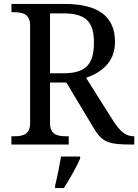

<svg xmlns="http://www.w3.org/2000/svg" viewBox="-20 -734 702 975"><path d="M38 0H329V-42H316C272 -42 234 -50 234 -109V-315H317L452 -90C497 -14 523 0 648 0H662V-42H659C617 -42 588 -69 554 -122L417 -339C488 -363 564 -414 564 -521C564 -650 480 -714 307 -714H38V-672H51C95 -672 133 -663 133 -604V-109C133 -50 95 -42 51 -42H38ZM304 -362H234V-666H302C415 -666 457 -625 457 -518C457 -414 421 -362 304 -362ZM260 208V221H304C332 179 369 113 387 71V61H290C282 109 271 164 260 208Z"/></svg>

Font: Noto Fangsong KSS Rotated
Style: Regular
Weight: 400
Designer: LIU Zhao, ZHANG Congyu, Kushim JIANG
Foundry: Guyu Beijing Co. Ltd.
Version: Version 1.000;November 16, 2022;FontCreator 11.5.0.2427 64-b